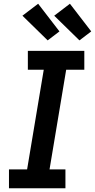

<svg xmlns="http://www.w3.org/2000/svg" viewBox="-20 -1007 508 1027"><path d="M28 0V-101H125L214 -634H129V-735H431V-634H334L245 -101H330V0ZM405 -791 270 -923 354 -987 468 -839ZM235 -791 100 -923 184 -987 298 -839Z"/></svg>

Font: Iosevka Etoile Oblique
Style: Bold
Weight: 700
Italic angle: -9°
Designer: Belleve Invis
Foundry: Belleve Invis
Version: Version 15.5.2; ttfautohint (v1.8.4)